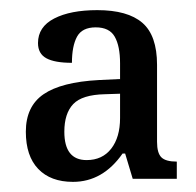

<svg xmlns="http://www.w3.org/2000/svg" viewBox="-20 -739 386 379"><path d="M31 -479Q31 -529 66 -553Q101 -577 175 -581L217 -583V-614Q217 -648 206.5 -666.5Q196 -685 169 -685Q142 -685 132 -666.5Q122 -648 122 -615Q88 -615 71.5 -624Q55 -633 55 -654Q55 -686 87 -702.5Q119 -719 172 -719Q232 -719 261 -694Q290 -669 290 -611V-459Q290 -437 298.5 -428.5Q307 -420 329 -420V-386H242L227 -436H222Q183 -380 124 -380Q80 -380 55.5 -405.5Q31 -431 31 -479ZM217 -506V-554L187 -553Q142 -552 124.5 -533.5Q107 -515 107 -479Q107 -423 151 -423Q182 -423 199.5 -445.5Q217 -468 217 -506Z"/></svg>

Font: Noto Serif Narrow
Style: Regular
Weight: 400
Width: 4
Designer: Monotype Design Team
Foundry: Monotype Imaging Inc.
Version: Version 1.001